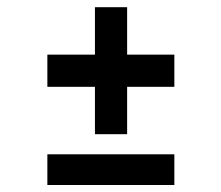

<svg xmlns="http://www.w3.org/2000/svg" viewBox="-20 -541 625 544"><path d="M249 -160.8V-295H114.2V-386.2H249V-520.6H340.2V-386.2H474V-295H340.2V-160.8ZM114.2 -16.8V-103.8H474V-16.8Z"/></svg>

Font: Maven Pro VF Beta
Style: Regular
Weight: 400
Designer: Joe Prince
Foundry: Joe Prince
Version: Version 2.002